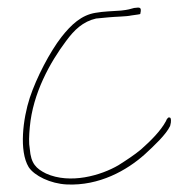

<svg xmlns="http://www.w3.org/2000/svg" viewBox="-20 -469 515 509"><path d="M56 -26C71 -3 114 18 157 20C243 24 316 -17 364 -60C389 -83 420 -112 431 -135C435 -149 433 -156 431 -157H430C428 -160 422 -155 420 -148C406 -122 380 -96 354 -73C336 -58 316 -45 294 -31C248 -4 166 20 102 -9C76 -22 62 -35 59 -74C56 -90 57 -110 59 -132C67 -222 113 -304 155 -360C177 -390 200 -412 235 -420H236C247 -421 258 -422 267 -423C287 -425 315 -425 328 -428C342 -430 351 -431 352 -432V-433C356 -450 351 -450 337 -448H336C325 -445 320 -443 301 -441C275 -439 256 -439 233 -435C196 -429 169 -404 143 -371C112 -331 77 -264 59 -210C41 -155 30 -69 56 -26Z"/></svg>

Font: Stray Cat
Style: ExLt
Weight: 200
Version: Version 1.0